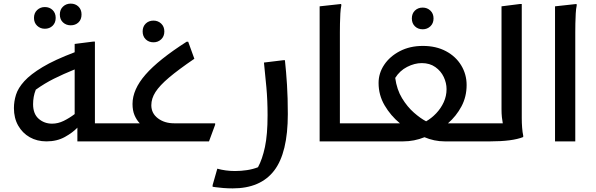

<svg xmlns="http://www.w3.org/2000/svg" viewBox="-20 -782 3294 1062"><path d="M628 0H408V-76Q383 -49 339 -24.5Q295 0 237 0Q185 0 144.5 -23Q104 -46 80.5 -87.5Q57 -129 57 -184Q57 -221 68.5 -258Q80 -295 114.5 -333Q149 -371 215.5 -411Q282 -451 393 -493V-539L496 -552H505V-100H648V-20ZM163 -206Q163 -152 194 -125Q225 -98 268 -98Q301 -98 332.5 -113.5Q364 -129 393 -151V-398Q329 -372 278 -346.5Q227 -321 178 -286Q170 -266 166.5 -246Q163 -226 163 -206ZM371 -642Q346 -642 328.5 -658Q311 -674 311 -702Q311 -729 328.5 -745.5Q346 -762 371 -762Q397 -762 414 -745.5Q431 -729 431 -702Q431 -674 414 -658Q397 -642 371 -642ZM228 -623Q203 -623 185.5 -639.5Q168 -656 168 -683Q168 -710 185.5 -726.5Q203 -743 228 -743Q254 -743 271 -726.5Q288 -710 288 -683Q288 -656 271 -639.5Q254 -623 228 -623Z M608 0V-80L628 -100H753Q735 -119 724 -145Q713 -171 713 -207Q713 -287 785 -369.5Q857 -452 1012 -551H1021L1055 -457Q967 -397 915 -353Q863 -309 840 -273Q817 -237 817 -200Q817 -155 853.5 -127.5Q890 -100 943 -100H1170V-92L1136 0ZM829 -548Q803 -548 786 -564.5Q769 -581 769 -608Q769 -635 786 -651.5Q803 -668 829 -668Q854 -668 871.5 -651.5Q889 -635 889 -608Q889 -581 871.5 -564.5Q854 -548 829 -548Z M1182 151Q1203 157 1228 160.5Q1253 164 1280 164Q1313 164 1346 159Q1379 154 1407 143Q1431 99 1445.5 31Q1460 -37 1460 -145Q1460 -228 1453.5 -298.5Q1447 -369 1440 -436L1547 -449H1556Q1563 -384 1567.5 -312.5Q1572 -241 1572 -151Q1572 63 1496.5 161.5Q1421 260 1267 260Q1241 260 1215.5 258Q1190 256 1173 253.5Q1156 251 1156 251V242Z M1748 -747 1867 -760 1868 -752Q1864 -734 1862.5 -707Q1861 -680 1860.5 -652Q1860 -624 1860 -604V-100H2004V-20L1984 0H1748Z M2319 -528Q2392 -528 2446.5 -499Q2501 -470 2531 -420.5Q2561 -371 2561 -312Q2561 -247 2532.5 -193.5Q2504 -140 2458 -100H2650L2651 -20L2631 0H2440Q2410 0 2382 -6Q2354 -12 2328 -23Q2271 0 2210 0H1984V-80L2004 -100H2192Q2141 -142 2107.5 -199Q2074 -256 2074 -323Q2074 -377 2105 -423.5Q2136 -470 2191.5 -499Q2247 -528 2319 -528ZM2313 -433Q2273 -433 2232 -412Q2191 -391 2166 -351Q2175 -286 2204 -238.5Q2233 -191 2269.5 -159Q2306 -127 2337 -111Q2367 -128 2393 -155.5Q2419 -183 2434.5 -217Q2450 -251 2450 -289Q2450 -323 2434.5 -356Q2419 -389 2388 -411Q2357 -433 2313 -433ZM2318 -620Q2292 -620 2275 -636.5Q2258 -653 2258 -680Q2258 -707 2275 -723.5Q2292 -740 2318 -740Q2343 -740 2360.5 -723.5Q2378 -707 2378 -680Q2378 -653 2360.5 -636.5Q2343 -620 2318 -620Z M2611 0V-80L2631 -100H2761Q2758 -115 2756 -134.5Q2754 -154 2754 -177V-747L2857 -760H2866V-175Q2866 -155 2866 -128.5Q2866 -102 2868 -76Q2870 -50 2874 -32V-24Q2814 0 2691 0Z M3050 -747 3169 -760 3170 -752Q3166 -734 3164.5 -707Q3163 -680 3162.5 -652Q3162 -624 3162 -604V0H3050Z"/></svg>

Font: Kufam Medium
Style: Regular
Weight: 500
Designer: Wael Morcos, Artur Schmal
Foundry: Original Type
Version: Version 1.300; ttfautohint (v1.8.3)